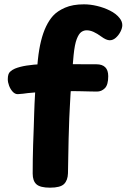

<svg xmlns="http://www.w3.org/2000/svg" viewBox="-20 -847 585 887"><path d="M211 20Q166 20 148.5 4.5Q131 -11 131 -45Q131 -82 131.5 -112Q132 -142 133 -177Q134 -212 136 -261Q137 -287 138 -325Q139 -363 142.5 -422.5Q146 -482 155 -571Q160 -619 169.5 -657.5Q179 -696 193 -725Q207 -754 225 -774Q245 -796 280.5 -811.5Q316 -827 368 -827Q397 -827 428.5 -819.5Q460 -812 488 -798Q516 -784 532 -764Q545 -748 545 -731Q545 -717 536.5 -700.5Q528 -684 515 -672.5Q502 -661 487 -661Q471 -661 448 -678Q429 -692 412.5 -699.5Q396 -707 380 -707Q367 -707 355.5 -699Q344 -691 334.5 -666.5Q325 -642 320 -592Q314 -527 310.5 -482.5Q307 -438 305.5 -406.5Q304 -375 302.5 -350.5Q301 -326 300 -300Q298 -245 297 -205Q296 -165 295.5 -128Q295 -91 294 -46Q293 -14 276 3Q259 20 211 20ZM62 -412Q49 -412 38.5 -423.5Q28 -435 22 -451Q16 -467 16 -481Q16 -506 26.5 -515.5Q37 -525 49 -530Q71 -539 102.5 -544Q134 -549 176.5 -551Q219 -553 271 -551Q293 -551 324 -550.5Q355 -550 383.5 -550Q412 -550 426 -550Q452 -550 466 -536.5Q480 -523 480 -495Q480 -455 464.5 -439.5Q449 -424 428 -424Q418 -424 396.5 -424.5Q375 -425 353.5 -425.5Q332 -426 321 -426Q290 -426 251.5 -425Q213 -424 175.5 -422Q138 -420 109 -417Q102 -416 86 -414Q70 -412 62 -412Z"/></svg>

Font: Playpen Sans
Style: Bold
Weight: 700
Designer: Laura Meseguer, Veronika Burian, José Scaglione
Foundry: TypeTogether
Version: Version 1.001